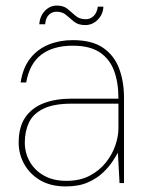

<svg xmlns="http://www.w3.org/2000/svg" viewBox="-20 -657 523 689"><path d="M216 12Q162 12 124.5 -10Q87 -32 67 -68Q47 -104 47 -145Q47 -201 70.5 -235.5Q94 -270 136.5 -286.5Q179 -303 237 -303H405Q405 -362 389 -404Q373 -446 337.5 -469.5Q302 -493 241 -493Q171 -493 128.5 -461Q86 -429 74 -361H54Q62 -414 88.5 -447.5Q115 -481 154.5 -497Q194 -513 241 -513Q310 -513 350 -485.5Q390 -458 407.5 -411Q425 -364 425 -306V0H409L403 -109Q397 -98 384 -78Q371 -58 349.5 -37.5Q328 -17 295.5 -2.5Q263 12 216 12ZM218 -8Q267 -8 302 -26.5Q337 -45 360 -74Q383 -103 394 -135.5Q405 -168 405 -197V-285H237Q172 -285 135 -266.5Q98 -248 83.5 -216.5Q69 -185 69 -145Q69 -109 86.5 -77.5Q104 -46 137.5 -27Q171 -8 218 -8ZM286 -567Q261 -567 246 -579Q231 -591 217.5 -603Q204 -615 183 -615Q167 -615 155.5 -604Q144 -593 142 -570H121Q123 -599 141 -618Q159 -637 184 -637Q208 -637 222.5 -625Q237 -613 251 -600.5Q265 -588 288 -588Q304 -588 316 -599.5Q328 -611 331 -633H351Q350 -606 331 -586.5Q312 -567 286 -567Z"/></svg>

Font: DM Sans 17pt Thin
Style: Regular
Weight: 250
Version: Version 4.004;gftools[0.9.30]